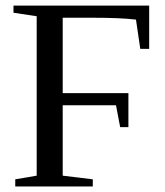

<svg xmlns="http://www.w3.org/2000/svg" viewBox="-20 -675 596 695"><path d="M207 -293.9V-39.1L315.9 -25.9V0H35.2V-25.9L112.8 -39.1V-616.2L28.8 -628.9V-654.8H520V-498H487.8L472.2 -604Q417.5 -610.8 314 -610.8H207V-337.9H444.8V-214.8H415L399.9 -293.9Z"/></svg>

Font: Tinos
Style: Regular
Weight: 400
Designer: Steve Matteson
Foundry: Monotype Imaging Inc.
Version: Version 1.23